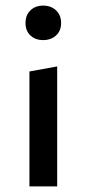

<svg xmlns="http://www.w3.org/2000/svg" viewBox="-20 -665 309 685"><path d="M85 0V-410L184 -428V0ZM134 -522Q106 -522 88.5 -538.5Q71 -555 71 -583Q71 -611 88.5 -628Q106 -645 134 -645Q162 -645 180 -628Q198 -611 198 -583Q198 -555 180 -538.5Q162 -522 134 -522Z"/></svg>

Font: Ysabeau Office SemiBold
Style: Regular
Weight: 600
Designer: Christian Thalmann (Catharsis Fonts)
Version: Version 2.001;gftools[0.9.30]; featfreeze: tnum,lnum,ss02